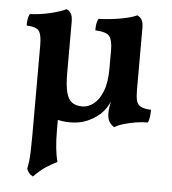

<svg xmlns="http://www.w3.org/2000/svg" viewBox="-52 -514 721 806"><g transform="rotate(5 309.0 -111.0)"><path d="M200 -107V40Q200 84 203.5 117.5Q207 151 214 175Q184 190 163 204.5Q142 219 116 245Q106 240 99.5 232Q93 224 90 215Q93 200 95 184Q97 168 98 142.5Q99 117 99 75V-186ZM438 9Q426 2 417.5 -11Q409 -24 409 -48Q409 -61 411 -74Q413 -87 417 -106.5Q421 -126 429 -155H520Q520 -127 524 -110.5Q528 -94 542.5 -86Q557 -78 586 -77Q586 -64 584.5 -50Q583 -36 578 -23Q555 -23 529 -19Q503 -15 479 -8Q455 -1 438 9ZM397 -312Q397 -352 384.5 -369.5Q372 -387 324 -389Q324 -403 325.5 -415Q327 -427 333 -438Q383 -440 427 -448Q471 -456 494 -467Q505 -463 512.5 -451.5Q520 -440 520 -417V-133L415 -97Q403 -67 378 -43Q352 -20 321 -7.5Q290 5 252 5Q178 5 138.5 -34Q99 -73 99 -176V-307Q99 -347 89 -364.5Q79 -382 35 -384Q35 -398 36.5 -410Q38 -422 44 -433Q88 -435 130 -445Q172 -455 196 -467Q207 -463 214.5 -451.5Q222 -440 222 -417V-199Q222 -149 229.5 -119.5Q237 -90 253.5 -78Q270 -66 298 -66Q322 -66 345 -84Q368 -102 382.5 -139Q397 -176 397 -234Z"/></g></svg>

Font: Vollkorn SemiBold
Style: Regular
Weight: 600
Designer: Friedrich Althausen
Foundry: Friedrich Althausen
Version: Version 5.000